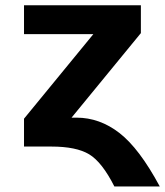

<svg xmlns="http://www.w3.org/2000/svg" viewBox="-20 -543 614 714"><path d="M327.1 -416H69.3V-523.4H503.9V-419.9L246.1 -105.5H264.6Q350.6 -105.5 424.3 -48.3Q498 8.8 574.2 150.4H405.3Q359.4 59.6 311.5 30.8Q263.7 2 170.9 2H69.3V-101.6Z"/></svg>

Font: Nasu
Style: Bold
Weight: 700
Designer: Ryoko NISHIZUKA (kana &amp; ideographs); Paul D. Hunt (Latin, Greek &amp; Cyrillic); Wenlong ZHANG (bopomofo); Sandoll C
Version: Version 2014.1215